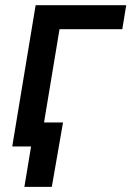

<svg xmlns="http://www.w3.org/2000/svg" viewBox="-20 -566 508 742"><path d="M467.8 -545.9 452.6 -453.1H210L134.8 0H27.3L117.7 -545.9ZM74.2 156.2 100.1 0H61.5L76.7 -92.8H223.6L180.2 156.2Z"/></svg>

Font: Inter Medium
Style: Italic
Weight: 500
Italic angle: -9.3988°
Designer: Rasmus Andersson
Foundry: rsms
Version: Version 4.001;git-66647c0bb